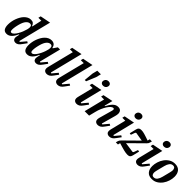

<svg xmlns="http://www.w3.org/2000/svg" viewBox="366 -2286 3825 3825"><g transform="rotate(45 2278.5 -374.0)"><path d="M141 12Q82 12 56.5 -28.5Q31 -69 31 -141Q31 -183 39 -228.5Q47 -274 63 -317.5Q79 -361 101.5 -400.5Q124 -440 153 -469.5Q182 -499 216.5 -516.5Q251 -534 291 -534Q335 -534 358.5 -513.5Q382 -493 392 -458H403L448 -664H365L378 -717L598 -760L425 -69L443 -61L540 -176L573 -155L512 -71Q481 -25 452.5 -6.5Q424 12 395 12Q373 12 358.5 5.5Q344 -1 335 -11Q326 -21 322 -34Q318 -47 318 -60Q318 -74 321 -90Q324 -106 327 -117L336 -156L326 -158Q310 -123 291.5 -92Q273 -61 250.5 -38Q228 -15 201 -1.5Q174 12 141 12ZM194 -72Q221 -72 248.5 -100.5Q276 -129 300 -170.5Q324 -212 342 -257Q360 -302 368 -335L375 -360Q386 -408 376 -437Q366 -466 328 -466Q287 -466 250 -424.5Q213 -383 188 -293Q183 -275 178 -253Q173 -231 169 -209.5Q165 -188 163 -167.5Q161 -147 161 -132Q161 -103 167.5 -87.5Q174 -72 194 -72Z M720 12Q661 12 635.5 -28.5Q610 -69 610 -141Q610 -183 618 -228.5Q626 -274 642 -317.5Q658 -361 680.5 -400.5Q703 -440 732 -469.5Q761 -499 796 -516.5Q831 -534 872 -534Q917 -534 946.5 -511.5Q976 -489 987 -436H997L1056 -522H1118L1004 -69L1022 -61L1119 -176L1152 -155L1091 -71Q1059 -25 1030 -6.5Q1001 12 972 12Q950 12 935.5 5.5Q921 -1 912.5 -11Q904 -21 900.5 -34Q897 -47 897 -60Q897 -74 900 -90Q903 -106 906 -117L915 -156L905 -158Q889 -123 870.5 -92Q852 -61 829.5 -38Q807 -15 780 -1.5Q753 12 720 12ZM773 -72Q799 -72 826.5 -100Q854 -128 878 -169Q902 -210 920.5 -255Q939 -300 947 -335L954 -360Q965 -408 955 -437Q945 -466 907 -466Q866 -466 829 -424.5Q792 -383 767 -293Q762 -275 757 -253Q752 -231 748 -209.5Q744 -188 742 -167.5Q740 -147 740 -132Q740 -103 746.5 -87.5Q753 -72 773 -72Z M1273 12Q1250 12 1234 5.5Q1218 -1 1208 -11.5Q1198 -22 1193.5 -35Q1189 -48 1189 -62Q1189 -74 1191.5 -89Q1194 -104 1197 -115L1335 -664H1252L1265 -717L1485 -760L1312 -69L1330 -61L1427 -176L1460 -155L1399 -71Q1367 -24 1336 -6Q1305 12 1273 12Z M1581 12Q1558 12 1542 5.5Q1526 -1 1516 -11.5Q1506 -22 1501.5 -35Q1497 -48 1497 -62Q1497 -74 1499.5 -89Q1502 -104 1505 -115L1643 -664H1560L1573 -717L1793 -760L1620 -69L1638 -61L1735 -176L1768 -155L1707 -71Q1675 -24 1644 -6Q1613 12 1581 12Z M1914 -641 1941 -748H2042L2015 -641L1932 -441H1895Z M2116 12Q2093 12 2077 5.5Q2061 -1 2051 -11.5Q2041 -22 2036.5 -35Q2032 -48 2032 -62Q2032 -74 2034.5 -89Q2037 -104 2040 -115L2120 -438H2037L2050 -491L2270 -534L2155 -69L2173 -61L2270 -176L2303 -155L2242 -71Q2210 -24 2179 -6Q2148 12 2116 12ZM2232 -617Q2200 -617 2182.5 -634Q2165 -651 2165 -674Q2165 -686 2168 -698Q2175 -726 2197 -742.5Q2219 -759 2251 -759Q2283 -759 2300.5 -742Q2318 -725 2318 -702Q2318 -690 2315 -678Q2308 -650 2286 -633.5Q2264 -617 2232 -617Z M2710 12Q2687 12 2671 5.5Q2655 -1 2645 -11.5Q2635 -22 2630.5 -35Q2626 -48 2626 -62Q2626 -74 2628.5 -89Q2631 -104 2634 -115L2713 -397Q2717 -412 2717 -423Q2717 -450 2692 -450Q2669 -450 2641.5 -426Q2614 -402 2586 -359.5Q2558 -317 2533 -259.5Q2508 -202 2492 -135L2458 0H2333L2442 -438H2359L2372 -491L2581 -534L2537 -359L2548 -356Q2567 -392 2587.5 -424Q2608 -456 2631.5 -480.5Q2655 -505 2683 -519.5Q2711 -534 2747 -534Q2797 -534 2820 -507Q2843 -480 2843 -435Q2843 -418 2839.5 -400.5Q2836 -383 2831 -364L2749 -69L2767 -61L2864 -176L2897 -155L2836 -71Q2804 -24 2773 -6Q2742 12 2710 12Z M3035 12Q3012 12 2996 5.5Q2980 -1 2970 -11.5Q2960 -22 2955.5 -35Q2951 -48 2951 -62Q2951 -74 2953.5 -89Q2956 -104 2959 -115L3039 -438H2956L2969 -491L3189 -534L3074 -69L3092 -61L3189 -176L3222 -155L3161 -71Q3129 -24 3098 -6Q3067 12 3035 12ZM3151 -617Q3119 -617 3101.5 -634Q3084 -651 3084 -674Q3084 -686 3087 -698Q3094 -726 3116 -742.5Q3138 -759 3170 -759Q3202 -759 3219.5 -742Q3237 -725 3237 -702Q3237 -690 3234 -678Q3227 -650 3205 -633.5Q3183 -617 3151 -617Z M3548 12Q3525 12 3501 8.5Q3477 5 3446 -2.5Q3415 -10 3375.5 -21.5Q3336 -33 3283 -49L3271 0H3211L3220 -36Q3226 -58 3233.5 -70.5Q3241 -83 3260 -102L3552 -390L3367 -421L3349 -409L3316 -318L3279 -324L3313 -465Q3323 -505 3342.5 -519.5Q3362 -534 3400 -534Q3422 -534 3443 -530.5Q3464 -527 3490.5 -519.5Q3517 -512 3551.5 -500.5Q3586 -489 3634 -473L3646 -522H3706L3697 -486Q3691 -463 3683.5 -450.5Q3676 -438 3657 -419L3366 -132L3581 -101L3599 -113L3632 -204L3669 -198L3635 -57Q3625 -17 3605.5 -2.5Q3586 12 3548 12Z M3833 12Q3810 12 3794 5.5Q3778 -1 3768 -11.5Q3758 -22 3753.5 -35Q3749 -48 3749 -62Q3749 -74 3751.5 -89Q3754 -104 3757 -115L3837 -438H3754L3767 -491L3987 -534L3872 -69L3890 -61L3987 -176L4020 -155L3959 -71Q3927 -24 3896 -6Q3865 12 3833 12ZM3949 -617Q3917 -617 3899.5 -634Q3882 -651 3882 -674Q3882 -686 3885 -698Q3892 -726 3914 -742.5Q3936 -759 3968 -759Q4000 -759 4017.5 -742Q4035 -725 4035 -702Q4035 -690 4032 -678Q4025 -650 4003 -633.5Q3981 -617 3949 -617Z M4238 -40Q4283 -40 4311.5 -78Q4340 -116 4354 -174Q4370 -237 4380.5 -277.5Q4391 -318 4397 -344Q4403 -370 4405 -384.5Q4407 -399 4407 -409Q4407 -440 4392.5 -461Q4378 -482 4344 -482Q4299 -482 4270.5 -444Q4242 -406 4228 -348Q4212 -285 4201.5 -244.5Q4191 -204 4185 -178Q4179 -152 4177 -137.5Q4175 -123 4175 -113Q4175 -82 4189.5 -61Q4204 -40 4238 -40ZM4232 12Q4146 12 4102 -39.5Q4058 -91 4058 -179Q4058 -237 4077.5 -300Q4097 -363 4134.5 -415Q4172 -467 4226 -500.5Q4280 -534 4350 -534Q4436 -534 4480 -482.5Q4524 -431 4524 -343Q4524 -285 4504.5 -222Q4485 -159 4447.5 -107Q4410 -55 4356 -21.5Q4302 12 4232 12Z"/></g></svg>

Font: IBM Plex Serif SemiBold
Style: Italic
Weight: 600
Italic angle: -14°
Designer: Mike Abbink, Paul van der Laan, Pieter van Rosmalen
Foundry: Bold Monday
Version: Version 2.5